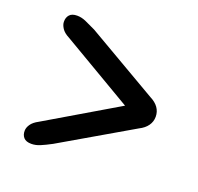

<svg xmlns="http://www.w3.org/2000/svg" viewBox="-94 -690 716 695"><g transform="rotate(20 264.0 -342.5)"><path d="M378.5 -334V-350L91.5 -180.5Q71.5 -170 63 -157.2Q54.5 -144.5 54.5 -133Q54 -117 63.2 -106.5Q72.5 -96 93 -96Q109.5 -96 126.2 -103Q143 -110 167.5 -123L440.5 -282Q461.5 -292.5 472.2 -307.8Q483 -323 483 -342Q483 -361.5 472.2 -376.8Q461.5 -392 440.5 -402.5L165.5 -562.5Q141 -574.5 124.2 -581.8Q107.5 -589 91 -589Q71 -589 61.8 -578.5Q52.5 -568 53 -551.5Q53 -540.5 61.5 -527.2Q70 -514 89.5 -504Z"/></g></svg>

Font: Fraunces Black
Style: Regular
Weight: 900
Version: Version 1.000;[b76b70a41]